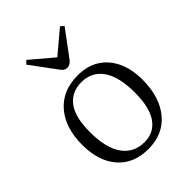

<svg xmlns="http://www.w3.org/2000/svg" viewBox="-223 -879 1005 1005"><g transform="rotate(-45 279.5 -377.0)"><path d="M277 14Q169 14 108 -56Q47 -126 47 -246Q47 -373 111 -447Q175 -521 288 -521Q358 -521 408 -489.5Q458 -458 485 -400.5Q512 -343 512 -266Q512 -137 449.5 -61.5Q387 14 277 14ZM288 -26Q359 -26 397.5 -81Q436 -136 436 -246Q436 -362 394.5 -422Q353 -482 276 -482Q203 -482 163 -429Q123 -376 123 -266Q123 -147 166.5 -86.5Q210 -26 288 -26ZM278 -587Q268 -587 259 -592Q250 -597 239 -613L137 -751L155 -768L279 -663L404 -768L422 -752L315 -608Q299 -587 278 -587Z"/></g></svg>

Font: Literata 36pt Light
Style: Regular
Weight: 300
Designer: Latin by Veronika Burian and Jose Scaglione. Greek by Irene Vlachou. Cyrillic by Vera Evstafieva.
Foundry: TypeTogether
Version: Version 3.002